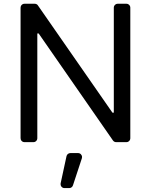

<svg xmlns="http://www.w3.org/2000/svg" viewBox="-20 -747 793 1009"><path d="M88.1 -21V-706.7Q88.1 -715.2 94.1 -721.2Q100.1 -727.3 109 -727.3H162.3Q167.6 -727.3 172.2 -725Q176.8 -722.7 179.3 -718.4L571 -154.8H578.1V-706.7Q578.1 -715.2 584.2 -721.2Q590.2 -727.3 599.1 -727.3H644.2Q652.7 -727.3 658.7 -721.2Q664.8 -715.2 664.8 -706.7V-21Q664.8 -12.1 658.7 -6Q652.7 0 644.2 0H590.6Q579.9 0 573.5 -8.9L183.2 -571H176.1V-21Q176.1 -12.1 170.1 -6Q164.1 0 155.5 0H109Q100.1 0 94.1 -6Q88.1 -12.1 88.1 -21ZM298.3 220.9Q298.3 229.4 304.3 235.4Q310.4 241.5 318.9 241.5H343.8Q350.5 241.5 355.8 237.6Q361.2 233.7 363.3 227.3L410.2 84.9Q411.2 81.7 411.2 78.5Q411.2 70 405.2 63.7Q399.1 57.5 390.3 57.5H349.8Q342.7 57.5 336.8 62.1Q331 66.8 329.5 73.9L298.7 216.3Q298.3 217.7 298.3 220.9Z"/></svg>

Font: DeltaSans
Style: Regular
Weight: 400
Designer: Rasmus Andersson
Foundry: rsms
Version: Version 3.012